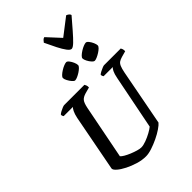

<svg xmlns="http://www.w3.org/2000/svg" viewBox="-327 -1301 1435 1435"><g transform="rotate(-45 390.5 -584.0)"><path d="M336 0Q295 0 252 -13Q209 -26 171.5 -45Q134 -64 111 -84Q88 -104 89 -118L175 -567Q182 -601 192.5 -622Q203 -643 211 -648H113Q111 -651 108 -656.5Q105 -662 106 -671Q113 -678 127 -685.5Q141 -693 154.5 -698.5Q168 -704 174 -704H388Q391 -700 395 -690Q399 -680 398 -666L350 -653Q319 -644 305 -627.5Q291 -611 282 -567L198 -139Q205 -130 224.5 -118.5Q244 -107 269.5 -96.5Q295 -86 319 -79Q343 -72 358 -72Q380 -72 411 -83.5Q442 -95 470 -110.5Q498 -126 512 -138L597 -566Q604 -603 614 -623Q624 -643 632 -648H535Q533 -650 530 -656.5Q527 -663 527 -671Q534 -678 548.5 -685.5Q563 -693 576.5 -698.5Q590 -704 595 -704H772Q775 -700 778.5 -690Q782 -680 781 -666L734 -653Q713 -647 700.5 -638.5Q688 -630 680 -611.5Q672 -593 665 -558L580 -113Q569 -99 540.5 -79.5Q512 -60 474.5 -42Q437 -24 400 -12Q363 0 336 0ZM571 -776Q561 -776 548.5 -790Q536 -804 526.5 -822.5Q517 -841 517 -853Q517 -862 529 -873.5Q541 -885 558.5 -896Q576 -907 592.5 -913.5Q609 -920 618 -920Q628 -920 639.5 -905.5Q651 -891 659 -872.5Q667 -854 667 -842Q667 -833 656 -822Q645 -811 628.5 -800.5Q612 -790 596 -783Q580 -776 571 -776ZM363 -776Q354 -776 341.5 -790.5Q329 -805 319.5 -823Q310 -841 310 -853Q310 -862 322 -873.5Q334 -885 351.5 -896Q369 -907 385.5 -913.5Q402 -920 411 -920Q421 -920 432 -906Q443 -892 451 -873.5Q459 -855 459 -842Q459 -833 448 -822Q437 -811 421 -800.5Q405 -790 389 -783Q373 -776 363 -776ZM511 -961Q497 -961 479 -985Q461 -1009 440 -1050Q419 -1091 396 -1141Q403 -1150 409.5 -1157.5Q416 -1165 428 -1168L524 -1064L659 -1168Q685 -1158 689 -1141Q646 -1091 610.5 -1050Q575 -1009 550 -985Q525 -961 511 -961Z"/></g></svg>

Font: Texturina SemiBold
Style: Italic
Weight: 600
Italic angle: -11°
Designer: Guillermo Torres Carreño
Foundry: Omnibus-Type
Version: Version 1.002; ttfautohint (v1.8.3)